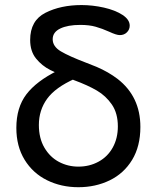

<svg xmlns="http://www.w3.org/2000/svg" viewBox="-20 -744 632 774"><path d="M45.9 -228.5Q45.9 -310.5 86.4 -363.8Q127 -417 211.9 -459L282.2 -426.8Q203.1 -391.6 169.9 -345.7Q136.7 -299.8 136.7 -240.2Q136.7 -186.5 159.2 -148.4Q181.6 -110.4 217.8 -91.3Q253.9 -72.3 295.9 -72.3Q340.8 -72.3 377.4 -92.3Q414.1 -112.3 434.6 -149.4Q455.1 -186.5 455.1 -234.4Q455.1 -287.1 431.2 -322.3Q407.2 -357.4 370.6 -378.9Q334 -400.4 278.3 -420.9Q215.8 -445.3 182.6 -461.9Q149.4 -478.5 125.5 -507.8Q101.6 -537.1 101.6 -583Q101.6 -661.1 163.1 -692.4Q224.6 -723.6 308.6 -723.6Q353.5 -723.6 398.9 -713.4Q444.3 -703.1 473.6 -684.1Q502.9 -665 502.9 -640.6Q502.9 -625 491.7 -613.8Q480.5 -602.5 462.9 -602.5Q449.2 -602.5 419.9 -616.2Q391.6 -628.9 365.7 -636.2Q339.8 -643.6 303.7 -643.6Q252.9 -643.6 222.7 -628.9Q192.4 -614.3 192.4 -585.9Q192.4 -556.6 225.1 -537.1Q257.8 -517.6 327.1 -491.2L369.1 -474.6Q417 -454.1 454.1 -425.8Q545.9 -354.5 545.9 -232.4Q545.9 -154.3 512.7 -99.6Q479.5 -44.9 422.4 -17.1Q365.2 10.7 295.9 10.7Q226.6 10.7 169.4 -17.6Q112.3 -45.9 79.1 -100.1Q45.9 -154.3 45.9 -228.5Z"/></svg>

Font: jf-openhuninn-2.1
Style: Regular
Weight: 400
Designer: [Kosugi Maru]
Designed by MOTOYA      

[Varela Round]
Joe Prince (Latin component); Avraham Cornfeld (Hebrew component)
Foundry: justfont Co., Ltd.
Version: 2.1